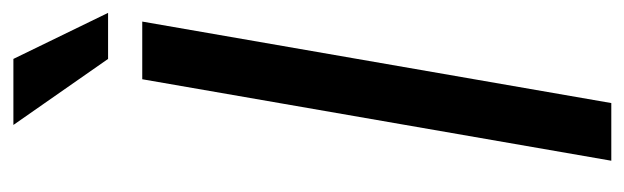

<svg xmlns="http://www.w3.org/2000/svg" viewBox="-348 -598 946 291"><g transform="rotate(-90 125.5 -453.0)"><path d="M181.2 -762.7H251L181.2 -906.2H81.1ZM26.9 0H114.3L237.8 -710.9H150.4Z"/></g></svg>

Font: Roboto Condensed
Style: Italic
Weight: 400
Designer: Google
Version: Version 1.000;PS 001.000;hotconv 1.0.88;makeotf.lib2.5.64775